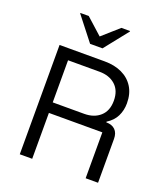

<svg xmlns="http://www.w3.org/2000/svg" viewBox="-158 -1002 974 1114"><g transform="rotate(20 329.0 -445.5)"><path d="M95 0V-675H374.2Q435 -675 480.8 -653.3Q526.7 -631.7 552.5 -590.4Q578.3 -549.2 578.3 -490Q578.3 -446.7 560.4 -410.4Q542.5 -374.2 503.3 -350V-345.8Q539.2 -345.8 558.8 -326.2Q578.3 -306.7 578.3 -270.8V0H501.7V-283.3H171.7V0ZM171.7 -348.3H365.8Q426.7 -348.3 464.2 -382.1Q501.7 -415.8 501.7 -478.3Q501.7 -540.8 464.2 -574.6Q426.7 -608.3 365.8 -608.3H171.7ZM259.2 -741.7 145 -887.5V-890.8H196.7L296.7 -800.8L398.3 -890.8H451.7V-887.5L335.8 -741.7Z"/></g></svg>

Font: Funnel Sans Light
Style: Regular
Weight: 300
Designer: NORD ID, Kristian Moeller
Foundry: Dicotype
Version: Version 1.000